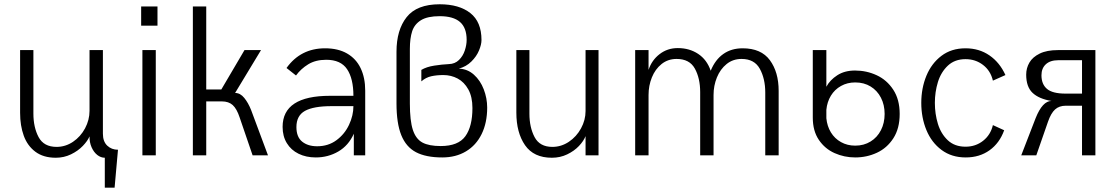

<svg xmlns="http://www.w3.org/2000/svg" viewBox="-20 -720 5183 890"><path d="M465.8 11.2Q447.3 11.2 430.9 -1.7Q414.6 -14.6 404.5 -37.4Q394.5 -60.1 395 -87.9Q386.2 -66.9 364 -43.7Q341.8 -20.5 309.1 -4.6Q276.4 11.2 238.8 11.2Q181.2 11.2 144 -16.6Q106.9 -44.4 90.1 -91.1Q73.2 -137.7 73.2 -196.8V-487.8H134.8V-193.8Q134.8 -129.9 158.9 -84.5Q183.1 -39.1 242.2 -39.1Q283.2 -39.1 318.4 -62.7Q353.5 -86.4 374.3 -125.2Q395 -164.1 395 -206.1V-487.8H457V-100.1Q457 -64 477.1 -44.9Q497.1 -25.9 526.9 -25.9L511.2 149.9H465.8Z M634.3 -601.1V-689.9H710V-601.1ZM640.1 0V-487.8H702.1V0Z M874 -689.9H936V-305.2H1005.9L1113.3 -487.8H1189.9L1069.8 -289.1Q1093.8 -289.1 1112.3 -266.1Q1130.9 -243.2 1144 -210L1222.2 0H1150.9L1090.8 -175.8Q1077.6 -215.8 1058.8 -232.9Q1040 -250 1008.3 -250H936V0H874Z M1290 -131.8Q1290 -275.9 1509.8 -275.9H1618.2Q1618.2 -355.5 1588.9 -399.2Q1559.6 -442.9 1492.2 -442.9Q1442.9 -442.9 1408.7 -421.9Q1374.5 -400.9 1352.1 -370.1L1308.1 -404.8Q1373.5 -496.1 1486.8 -496.1Q1546.9 -496.1 1588.6 -472.2Q1630.4 -448.2 1651.6 -404.1Q1672.9 -359.9 1672.9 -299.8V0H1620.1V-100.1Q1595.7 -45.4 1548.3 -17.8Q1501 9.8 1443.8 9.8Q1398.9 9.8 1364 -7.3Q1329.1 -24.4 1309.6 -56.4Q1290 -88.4 1290 -131.8ZM1618.2 -228H1517.1Q1433.6 -228 1393.8 -206.1Q1354 -184.1 1354 -130.9Q1354 -85 1380.6 -63.5Q1407.2 -42 1450.2 -42Q1501.5 -42 1539.6 -70.1Q1577.6 -98.1 1597.9 -141.4Q1618.2 -184.6 1618.2 -228Z M1817.9 -241.2V-480Q1817.9 -581.1 1865 -640.6Q1912.1 -700.2 2018.1 -700.2Q2108.4 -700.2 2160.2 -659.4Q2211.9 -618.7 2211.9 -534.2Q2211.9 -513.7 2200.4 -486.1Q2189 -458.5 2165 -434.8Q2141.1 -411.1 2106.9 -401.9Q2147 -400.4 2176.8 -373.8Q2206.5 -347.2 2222.4 -305.9Q2238.3 -264.6 2238.3 -221.2Q2238.3 -150.9 2212.6 -98.6Q2187 -46.4 2139.9 -18.3Q2092.8 9.8 2030.3 9.8Q1954.6 9.8 1908.4 -14.4Q1862.3 -38.6 1840.1 -93.5Q1817.9 -148.4 1817.9 -241.2ZM2169.9 -219.2Q2169.9 -271 2150.9 -305.4Q2131.8 -339.8 2101.3 -356Q2070.8 -372.1 2035.2 -372.1Q2003.9 -372.1 1978.8 -366.5Q1953.6 -360.8 1933.1 -342.8V-396Q1957 -410.2 1992.9 -415.8Q2028.8 -421.4 2061 -422.9Q2088.9 -423.8 2107.4 -441.9Q2126 -460 2134.5 -485.8Q2143.1 -511.7 2143.1 -535.2Q2143.1 -591.3 2112.1 -618.2Q2081.1 -645 2018.1 -645Q1961.9 -645 1931.6 -626.5Q1901.4 -607.9 1890.6 -575.2Q1879.9 -542.5 1879.9 -493.2V-240.2Q1879.9 -160.2 1893.8 -117.9Q1907.7 -75.7 1938 -59.3Q1968.3 -43 2022.9 -43Q2104 -43 2137 -88.4Q2169.9 -133.8 2169.9 -219.2Z M2373.5 -198.2V-487.8H2434.1V-192.9Q2434.1 -129.9 2458 -84.5Q2481.9 -39.1 2540.5 -39.1Q2581.5 -39.1 2616.9 -62.7Q2652.3 -86.4 2673.3 -125Q2694.3 -163.6 2694.3 -205.1V-487.8H2754.4V0H2694.3V-88.9Q2685.5 -66.4 2663.6 -43.2Q2641.6 -20 2609.1 -4.4Q2576.7 11.2 2538.1 11.2Q2454.1 11.2 2413.8 -46.9Q2373.5 -105 2373.5 -198.2Z M2924.3 -487.8H2986.3V-396Q3001 -440.9 3037.4 -469Q3073.7 -497.1 3121.6 -497.1Q3175.8 -497.1 3216.3 -470.2Q3256.8 -443.4 3274.4 -392.1Q3295.4 -443.4 3332.8 -469.7Q3370.1 -496.1 3422.4 -496.1Q3508.3 -496.1 3548.8 -440.9Q3589.4 -385.7 3589.4 -298.8V0H3527.3V-291Q3527.3 -355 3502.2 -400.9Q3477.1 -446.8 3417.5 -446.8Q3377.4 -446.8 3348.1 -423.1Q3318.8 -399.4 3303.2 -361.1Q3287.6 -322.8 3287.6 -279.8V0H3225.6V-293Q3225.6 -357.4 3200.9 -402.1Q3176.3 -446.8 3116.2 -446.8Q3076.2 -446.8 3046.6 -423.1Q3017.1 -399.4 3001.7 -361.1Q2986.3 -322.8 2986.3 -279.8V0H2924.3Z M3747.6 -174.8V-487.8H3810.5V-317.9Q3827.1 -349.1 3861.1 -371.1Q3895 -393.1 3943.4 -393.1Q3996.6 -393.1 4043.7 -371.3Q4090.8 -349.6 4120.6 -304.2Q4150.4 -258.8 4150.4 -191.9Q4150.4 -124.5 4121.1 -79.1Q4091.8 -33.7 4044.9 -12Q3998 9.8 3944.3 9.8Q3893.6 9.8 3848.6 -10.3Q3803.7 -30.3 3775.6 -71.8Q3747.6 -113.3 3747.6 -174.8ZM4080.6 -191.9Q4080.6 -233.9 4063.5 -267.1Q4046.4 -300.3 4015.6 -319.1Q3984.9 -337.9 3944.3 -337.9Q3907.7 -337.9 3878.4 -321.5Q3849.1 -305.2 3831.5 -276.4Q3814 -247.6 3810.5 -210.9V-171.9Q3814 -135.3 3831.5 -106.4Q3849.1 -77.6 3878.4 -61.3Q3907.7 -44.9 3944.3 -44.9Q3984.4 -44.9 4015.4 -64Q4046.4 -83 4063.5 -116.5Q4080.6 -149.9 4080.6 -191.9Z M4250.5 -243.2Q4250.5 -311 4274.2 -368.7Q4297.9 -426.3 4344 -461.2Q4390.1 -496.1 4455.6 -496.1Q4519 -496.1 4566.7 -463.1Q4614.3 -430.2 4640.6 -372.1L4582.5 -346.2Q4571.8 -392.1 4536.9 -418.9Q4502 -445.8 4455.6 -445.8Q4405.8 -445.8 4373.8 -415.8Q4341.8 -385.7 4327.6 -339.6Q4313.5 -293.5 4313.5 -243.2Q4313.5 -191.9 4327.6 -145.8Q4341.8 -99.6 4373.5 -69.8Q4405.3 -40 4455.6 -40Q4502.4 -40 4537.1 -67.4Q4571.8 -94.7 4582.5 -140.1L4634.8 -116.2Q4613.3 -56.6 4566.9 -23.4Q4520.5 9.8 4456.5 9.8Q4391.1 9.8 4344.5 -24.9Q4297.9 -59.6 4274.2 -117.2Q4250.5 -174.8 4250.5 -243.2Z M4780.8 -172.9Q4812.5 -252 4854 -252Q4795.9 -261.7 4766.4 -289.6Q4736.8 -317.4 4736.8 -374Q4736.8 -404.3 4751.7 -429.9Q4766.6 -455.6 4799.6 -471.7Q4832.5 -487.8 4883.8 -487.8H5057.6V0H4995.6V-230H4920.9Q4889.6 -230 4870.6 -212.6Q4851.6 -195.3 4837.9 -155.8L4783.7 0H4713.9ZM4995.6 -286.1V-440.9H4885.7Q4848.1 -440.9 4827.9 -422.1Q4807.6 -403.3 4807.6 -371.1Q4807.6 -329.6 4833.3 -307.9Q4858.9 -286.1 4918.9 -286.1Z"/></svg>

Font: Acari Sans Light
Style: Regular
Weight: 300
Designer: Alfredo Marco Pradil and Stefan Peev
Foundry: Hanken Design Co.
Version: Version 1.045;January 11, 2019;FontCreator 11.5.0.2425 64-bi